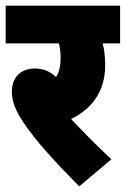

<svg xmlns="http://www.w3.org/2000/svg" viewBox="-20 -642 446 681"><path d="M375 -77C321 -127 272 -178 232 -220C307 -256 353 -319 353 -410C353 -442 350 -467 344 -488H406V-622H0V-488H189C193 -472 195 -455 195 -436C195 -408 190 -387 179 -369C157 -389 133 -399 105 -399C46 -399 22 -360 22 -317C22 -281 37 -246 65 -205C110 -139 171 -72 261 19Z"/></svg>

Font: Noto Sans Condensed Black
Style: Italic
Weight: 900
Width: 3
Italic angle: -12°
Designer: Monotype Design Team
Foundry: Monotype Imaging Inc.
Version: Version 2.013